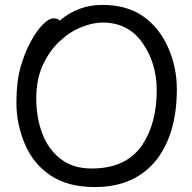

<svg xmlns="http://www.w3.org/2000/svg" viewBox="-20 -739 785 783"><path d="M354 -51.8Q495.1 -51.8 560.1 -147.9Q619.1 -235.8 619.1 -371.1Q619.1 -481 561 -564Q502.9 -647 398.9 -647Q356.9 -647 309.6 -627.4Q262.2 -607.9 221.2 -568.8Q180.2 -529.8 154.1 -472.4Q127.9 -415 127.9 -337.9Q127.9 -259.8 152.3 -194.8Q176.8 -129.9 227.3 -90.8Q277.8 -51.8 354 -51.8ZM366.2 23.9Q257.3 23.9 186.3 -23.4Q115.2 -70.8 81.1 -152.3Q46.9 -233.9 46.9 -319.8Q46.9 -404.8 63.5 -463.9Q80.1 -522.9 104.5 -567.9Q128.9 -612.8 154.1 -638.4Q179.2 -664.1 198.2 -664.1Q216.3 -664.1 224.1 -654.8Q297.4 -718.8 397.2 -719Q497.1 -719.2 563.5 -672.6Q629.9 -626 665.5 -545.4Q701.2 -464.8 701.2 -375Q701.2 -198.2 621.1 -90.8Q532.2 23.9 366.2 23.9Z"/></svg>

Font: LXGW WenKai Screen R
Style: Regular
Weight: 400
Designer: Fontworks Inc.
Version: Version 1.235;May 31, 2022